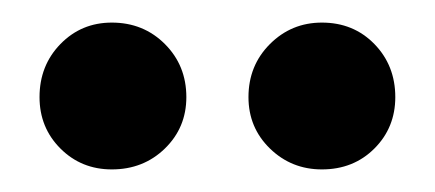

<svg xmlns="http://www.w3.org/2000/svg" viewBox="-20 -713 385 170"><path d="M265 -563Q238 -563 219 -581.5Q200 -600 200 -627Q200 -655 219 -674Q238 -693 265 -693Q293 -693 311.5 -674Q330 -655 330 -627Q330 -600 311.5 -581.5Q293 -563 265 -563ZM79 -563Q52 -563 33.5 -581.5Q15 -600 15 -627Q15 -655 33.5 -674Q52 -693 79 -693Q107 -693 126 -674Q145 -655 145 -627Q145 -600 126 -581.5Q107 -563 79 -563Z"/></svg>

Font: DM Sans 17pt ExtraBold
Style: Regular
Weight: 800
Version: Version 4.004;gftools[0.9.30]